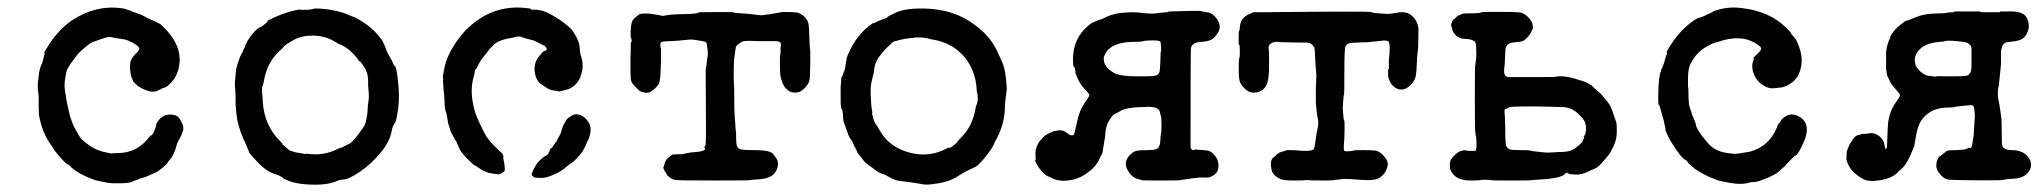

<svg xmlns="http://www.w3.org/2000/svg" viewBox="-20 -464 5510 518"><path d="M174 -409Q238 -451 307 -442Q321 -440 320 -439L333 -435Q333 -434 348 -429Q363 -424 369.5 -420Q376 -416 383 -413Q390 -410 393 -408.5Q396 -407 398 -406.5Q400 -406 404.5 -403Q409 -400 410 -400.5Q411 -401 419 -393Q481 -334 459 -270Q455 -257 445 -245Q435 -233 428 -229.5Q421 -226 420.5 -226.5Q420 -227 416.5 -225Q413 -223 413 -223Q413 -223 404 -219Q388 -211 357 -229L352 -232L340 -243L339 -244H340Q333 -259 333.5 -259.5Q334 -260 333 -263Q332 -266 332 -268.5Q332 -271 331 -277Q330 -283 331 -289Q332 -295 331.5 -295.5Q331 -296 334.5 -303.5Q338 -311 346 -319Q356 -328 356 -332.5Q356 -337 346 -344Q326 -357 308 -359Q290 -361 282 -363.5Q274 -366 257 -360Q240 -354 231.5 -351Q223 -348 208 -335Q193 -322 189 -317Q185 -312 173 -295.5Q161 -279 159 -270Q152 -237 155 -222L160 -190Q164 -172 165.5 -165Q167 -158 168 -155Q169 -149 171.5 -143Q174 -137 175.5 -132Q177 -127 186 -110.5Q195 -94 199.5 -89Q204 -84 221.5 -71.5Q239 -59 260.5 -54Q282 -49 283 -50Q284 -51 297 -51Q351 -51 384 -96Q387 -100 387 -98.5Q387 -97 389.5 -99.5Q392 -102 394 -106Q396 -110 396 -110Q403 -127 401.5 -127Q400 -127 403 -132Q416 -155 439 -155Q458 -155 465 -143Q478 -123 473.5 -110Q469 -97 464.5 -90Q460 -83 457 -74Q450 -47 440.5 -36Q431 -25 431 -23.5Q431 -22 418.5 -11.5Q406 -1 398.5 2Q391 5 383 9Q375 13 367 15Q359 17 355 19Q351 21 347 22Q343 23 336 26.5Q329 30 304.5 30.5Q280 31 270.5 29Q261 27 247.5 24.5Q234 22 213 12.5Q192 3 181 -5.5Q170 -14 170 -15Q170 -16 167.5 -18Q165 -20 164 -20Q159 -21 144.5 -37.5Q130 -54 128 -57Q126 -60 119 -71Q97 -100 87 -144Q85 -152 85 -158.5Q85 -165 84.5 -171Q84 -177 84.5 -190.5Q85 -204 83 -216.5Q81 -229 82.5 -243.5Q84 -258 84.5 -259Q85 -260 85 -263.5Q85 -267 86 -270Q87 -273 87 -275Q89 -283 91 -288Q93 -293 94 -294Q95 -298 96.5 -304Q98 -310 99.5 -315Q101 -320 99.5 -321Q98 -322 113 -345Q140 -386 174 -409Z M829 -441H837Q888 -439 927 -421Q934 -418 935 -418Q938 -418 960 -404Q982 -390 996.5 -373Q1011 -356 1011.5 -354.5Q1012 -353 1015.5 -346Q1019 -339 1022 -330Q1025 -321 1031.5 -310.5Q1038 -300 1040.5 -293Q1043 -286 1045 -286Q1049 -286 1053 -253Q1059 -203 1054 -169.5Q1049 -136 1046 -133Q1039 -124 1037 -112Q1032 -82 1006.5 -51.5Q981 -21 951.5 -1Q922 19 909 20Q896 21 890 24Q874 32 843 34Q781 36 750 20Q747 19 746 19V18Q736 10 726 7Q700 0 676 -25.5Q652 -51 652 -53Q652 -55 650 -59Q648 -63 648 -63.5Q648 -64 646.5 -67.5Q645 -71 645 -71Q645 -71 636 -91Q621 -126 618 -155.5Q615 -185 615.5 -192.5Q616 -200 615 -214Q613 -241 614 -246Q615 -251 615 -254.5Q615 -258 615.5 -260.5Q616 -263 616.5 -271.5Q617 -280 622.5 -296.5Q628 -313 632 -319.5Q636 -326 636 -327.5Q636 -329 639 -334Q642 -339 641.5 -339.5Q641 -340 643 -344Q648 -352 646 -351Q662 -376 672 -384Q682 -392 682.5 -391Q683 -390 687.5 -393.5Q692 -397 697 -401Q702 -405 701.5 -407Q701 -409 724.5 -419Q748 -429 767.5 -434Q787 -439 790 -438Q793 -437 804.5 -437.5Q816 -438 816 -438ZM884 -351Q860 -367 824 -368Q793 -368 771 -355.5Q749 -343 746 -338.5Q743 -334 740 -332Q700 -298 692 -245Q690 -236 688.5 -232.5Q687 -229 687 -227.5Q687 -226 687 -218Q687 -210 687.5 -209.5Q688 -209 689 -189Q693 -126 735 -84Q742 -77 742 -75.5Q742 -74 745.5 -71.5Q749 -69 749 -69Q760 -58 762.5 -57.5Q765 -57 772.5 -54.5Q780 -52 783 -52Q786 -52 795 -50Q804 -48 804.5 -49Q805 -50 820 -48Q859 -45 895 -64Q899 -66 900.5 -65.5Q902 -65 905.5 -67.5Q909 -70 910 -70Q911 -70 913.5 -71.5Q916 -73 917.5 -74Q919 -75 920.5 -75.5Q922 -76 922.5 -76Q923 -76 924.5 -77.5Q926 -79 926.5 -79Q927 -79 932.5 -84.5Q938 -90 939 -91.5Q940 -93 943.5 -97.5Q947 -102 950 -106Q953 -110 954 -112Q965 -124 967.5 -138Q970 -152 970.5 -153.5Q971 -155 971 -158Q971 -161 971.5 -163.5Q972 -166 972 -172Q972 -178 974 -190.5Q976 -203 974.5 -217.5Q973 -232 973 -237Q975 -268 960 -287Q959 -288 955 -294Q951 -300 951 -298L949 -299Q928 -331 896 -345Q892 -346 890 -347.5Q888 -349 887.5 -349.5Q887 -350 884 -351Z M1498 -122 1507 -139 1510 -143Q1510 -143 1513 -145.5Q1516 -148 1516 -148L1528 -155Q1552 -159 1568 -134Q1580 -116 1566 -84Q1564 -82 1562 -76.5Q1560 -71 1557.5 -66.5Q1555 -62 1553.5 -59Q1552 -56 1550 -53Q1532 -31 1523 -25Q1514 -19 1507 -13Q1495 -2 1474.5 7Q1454 16 1442.5 16Q1431 16 1429 15.5Q1427 15 1424 15Q1421 15 1420.5 14Q1420 13 1419 13.5Q1418 14 1418.5 13Q1419 12 1418 11Q1417 10 1416 10.5Q1415 11 1415 10Q1416 7 1414.5 7Q1413 7 1419.5 -7Q1426 -21 1435 -30Q1444 -39 1449 -42Q1460 -47 1460 -52Q1460 -53 1461.5 -54Q1463 -55 1464 -58H1463L1461 -57Q1461 -58 1463 -59L1464 -61Q1462 -61 1466 -63Q1472 -68 1472 -69.5Q1472 -71 1473.5 -72Q1475 -73 1475 -74L1479 -80L1481 -82Q1488 -95 1489 -97Q1490 -99 1492 -103Q1494 -107 1495 -111.5Q1496 -116 1497 -118.5Q1498 -121 1498 -122ZM1236 -382Q1307 -454 1402 -442Q1410 -441 1410.5 -441Q1411 -441 1412.5 -439Q1414 -437 1421 -438Q1445 -438 1470 -423Q1495 -408 1499.5 -404Q1504 -400 1513 -393Q1522 -386 1525 -380.5Q1528 -375 1531 -371Q1543 -352 1544 -335.5Q1545 -319 1547 -314Q1557 -286 1547 -261Q1546 -257 1546 -256Q1546 -255 1544 -252Q1532 -229 1510 -222.5Q1488 -216 1486.5 -217.5Q1485 -219 1474 -220Q1463 -221 1454 -227.5Q1445 -234 1438 -238.5Q1431 -243 1426 -256Q1415 -289 1435 -313Q1446 -326 1447.5 -326Q1449 -326 1453 -328Q1457 -330 1453.5 -335.5Q1450 -341 1447 -341.5Q1444 -342 1433 -348.5Q1422 -355 1409.5 -357.5Q1397 -360 1389 -363.5Q1381 -367 1372 -364.5Q1363 -362 1350 -360Q1321 -354 1310 -341Q1309 -339 1303.5 -334.5Q1298 -330 1299 -329L1284 -310Q1277 -302 1272.5 -293Q1268 -284 1266.5 -281.5Q1265 -279 1264 -278Q1264 -277 1263.5 -277Q1263 -277 1262 -276L1261 -272Q1262 -272 1256 -249Q1248 -216 1259 -171Q1263 -153 1283 -113Q1292 -92 1312.5 -71.5Q1333 -51 1334.5 -50.5Q1336 -50 1335.5 -49.5Q1335 -49 1336 -48L1337 -47Q1336 -47 1336.5 -45.5Q1337 -44 1339 -43Q1337 -42 1338 -36Q1346 0 1338 0Q1337 0 1336 1.5Q1335 3 1333 3.5Q1331 4 1331 4.5Q1331 5 1330 5Q1329 5 1327 6Q1325 7 1307 4Q1289 1 1275.5 -8.5Q1262 -18 1261 -17.5Q1260 -17 1249.5 -27Q1239 -37 1233 -44Q1222 -57 1221 -60Q1220 -63 1217.5 -67.5Q1215 -72 1211 -83Q1210 -83 1205 -92Q1195 -110 1194.5 -113.5Q1194 -117 1192.5 -121Q1191 -125 1190 -128Q1189 -131 1188.5 -134Q1188 -137 1188 -138Q1188 -139 1187.5 -141Q1187 -143 1186 -150Q1185 -157 1184 -160Q1180 -168 1179.5 -185.5Q1179 -203 1178 -210Q1177 -217 1176.5 -225.5Q1176 -234 1175.5 -240Q1175 -246 1175.5 -250Q1176 -254 1175 -255Q1174 -256 1178 -276Q1185 -317 1219 -362Q1229 -375 1230 -375L1232 -378Q1232 -378 1236 -382Z M1858 -428 1868 -431Q1868 -431 1913.5 -431.5Q1959 -432 1960 -430.5Q1961 -429 1972 -428.5Q1983 -428 1988 -427.5Q1993 -427 2000.5 -426.5Q2008 -426 2021.5 -424Q2035 -422 2041.5 -423.5Q2048 -425 2049.5 -425Q2051 -425 2053 -425L2088 -431Q2088 -432 2108 -431.5Q2128 -431 2131.5 -430Q2135 -429 2140 -426.5Q2145 -424 2151 -418Q2159 -410 2161 -400.5Q2163 -391 2163.5 -364Q2164 -337 2166 -328V-293Q2166 -255 2163.5 -246Q2161 -237 2151.5 -227Q2142 -217 2133 -215Q2116 -212 2106.5 -220Q2097 -228 2097 -229L2091 -240Q2091 -243 2089 -246Q2088 -247 2085 -263L2084 -292Q2084 -314 2085 -316.5Q2086 -319 2086 -328Q2086 -337 2086 -338Q2088 -343 2086 -348Q2084 -353 2071.5 -353Q2059 -353 2050.5 -353Q2042 -353 2026 -353Q1989 -355 1983 -352Q1977 -349 1971.5 -344.5Q1966 -340 1965.5 -338Q1965 -336 1963.5 -325.5Q1962 -315 1961 -307.5Q1960 -300 1960 -293.5Q1960 -287 1959.5 -270Q1959 -253 1960 -241Q1961 -229 1961 -194.5Q1961 -160 1962.5 -145.5Q1964 -131 1964 -124.5Q1964 -118 1965 -113.5Q1966 -109 1966 -93Q1966 -77 1968 -71Q1970 -65 1975.5 -62Q1981 -59 2015 -59Q2061 -59 2067 -47Q2068 -46 2073 -39Q2084 -25 2075 -5Q2068 9 2055 14Q2042 19 2024.5 20Q2007 21 2003.5 22Q2000 23 1904.5 23Q1809 23 1802 21.5Q1795 20 1792 18Q1789 16 1786 14Q1783 12 1781 10Q1779 8 1779.5 7.5Q1780 7 1777 3Q1768 -10 1770 -13.5Q1772 -17 1772.5 -20.5Q1773 -24 1773.5 -24Q1774 -24 1774 -25Q1774 -26 1774.5 -27Q1775 -28 1776.5 -31Q1778 -34 1783 -38.5Q1788 -43 1789 -43Q1790 -43 1791.5 -45Q1793 -47 1798.5 -47.5Q1804 -48 1814.5 -48Q1825 -48 1826 -49Q1827 -50 1829 -50Q1831 -50 1837.5 -51.5Q1844 -53 1853 -53.5Q1862 -54 1864.5 -54.5Q1867 -55 1870 -55.5Q1873 -56 1873.5 -56.5Q1874 -57 1878 -58Q1882 -59 1882 -61.5Q1882 -64 1880 -67Q1883 -70 1884 -75Q1885 -88 1884.5 -156.5Q1884 -225 1884 -246Q1884 -267 1884 -272Q1884 -283 1885 -284Q1886 -285 1886 -288Q1886 -291 1886.5 -295Q1887 -299 1887.5 -303Q1888 -307 1888.5 -308Q1889 -309 1889.5 -315.5Q1890 -322 1889 -330Q1888 -338 1887.5 -339.5Q1887 -341 1887 -343.5Q1887 -346 1885.5 -349Q1884 -352 1870 -354Q1856 -356 1850 -357Q1844 -358 1827 -356Q1810 -354 1797 -353.5Q1784 -353 1776 -352.5Q1768 -352 1766 -351Q1761 -350 1761.5 -342.5Q1762 -335 1763 -333.5Q1764 -332 1763 -290Q1762 -248 1758 -239.5Q1754 -231 1743 -221.5Q1732 -212 1720 -214Q1708 -216 1703.5 -220.5Q1699 -225 1693 -231Q1683 -241 1682 -249.5Q1681 -258 1681 -279.5Q1681 -301 1681 -304L1682 -350Q1685 -350 1684 -356Q1683 -362 1682 -363Q1681 -364 1681.5 -379Q1682 -394 1684 -402Q1686 -410 1692.5 -415.5Q1699 -421 1701.5 -423Q1704 -425 1705.5 -426Q1707 -427 1707.5 -426.5Q1708 -426 1713 -427Q1718 -428 1718.5 -427.5Q1719 -427 1724 -427.5Q1729 -428 1737 -426.5Q1745 -425 1750 -424.5Q1755 -424 1768 -421Q1783 -424 1792 -424.5Q1801 -425 1807 -425.5Q1813 -426 1827 -426Q1841 -426 1845 -426.5Q1849 -427 1853.5 -427.5Q1858 -428 1858 -428Z M2391 -427Q2417 -442 2472 -441Q2554 -440 2611 -396Q2655 -364 2674 -318Q2677 -312 2684 -296Q2691 -280 2694 -252.5Q2697 -225 2696 -220.5Q2695 -216 2694.5 -210Q2694 -204 2693 -197.5Q2692 -191 2691 -173Q2690 -126 2665 -83Q2663 -79 2662 -76Q2656 -62 2638 -40Q2620 -18 2612 -14Q2604 -10 2591 -4Q2578 2 2565 11Q2539 28 2501 32Q2498 32 2493 33Q2488 34 2480 34Q2472 34 2468.5 33Q2465 32 2457 31Q2449 30 2433.5 27.5Q2418 25 2406.5 24Q2395 23 2380.5 14.5Q2366 6 2360 5Q2349 1 2341 -5.5Q2333 -12 2323.5 -18.5Q2314 -25 2307.5 -34Q2301 -43 2296.5 -48Q2292 -53 2292 -55Q2292 -57 2288.5 -63Q2285 -69 2281.5 -77.5Q2278 -86 2276 -87.5Q2274 -89 2271.5 -94.5Q2269 -100 2268 -102L2256 -136Q2255 -140 2255 -141V-142Q2254 -167 2251 -169.5Q2248 -172 2248 -195Q2248 -218 2248 -230Q2250 -259 2251.5 -258.5Q2253 -258 2255 -265L2256 -268Q2260 -277 2260.5 -283Q2261 -289 2261.5 -289.5Q2262 -290 2262 -293Q2262 -296 2263 -299Q2264 -302 2264 -305Q2264 -308 2267 -315Q2291 -372 2334 -401L2337 -402Q2337 -401 2337 -401L2351 -408Q2364 -413 2369 -414.5Q2374 -416 2374 -417.5Q2374 -419 2375 -419Q2376 -419 2378 -420.5Q2380 -422 2382.5 -423Q2385 -424 2386 -424.5Q2387 -425 2391 -427ZM2356 -316Q2340 -298 2338 -273Q2338 -269 2333 -250.5Q2328 -232 2329 -211Q2330 -190 2330.5 -182.5Q2331 -175 2332.5 -167Q2334 -159 2333 -159V-157Q2337 -135 2345 -126Q2348 -122 2354 -111Q2380 -66 2435 -52Q2489 -38 2537 -65L2541 -66Q2541 -63 2551 -70.5Q2561 -78 2562 -80.5Q2563 -83 2574 -94Q2604 -124 2612 -172Q2614 -181 2615 -182Q2616 -183 2617 -189Q2618 -195 2618 -196Q2618 -197 2617.5 -205.5Q2617 -214 2616 -214.5Q2615 -215 2615 -222Q2615 -229 2612 -247Q2600 -303 2556 -334Q2528 -353 2492 -358Q2487 -359 2484.5 -360Q2482 -361 2479.5 -361Q2477 -361 2474 -362Q2471 -363 2459 -363Q2447 -363 2447 -362.5Q2447 -362 2434.5 -361Q2422 -360 2406.5 -356Q2391 -352 2389.5 -351Q2388 -350 2376.5 -339Q2365 -328 2363 -325Q2361 -322 2356 -316Z M3133 -433Q3214 -436 3221 -434Q3228 -432 3235 -431Q3252 -430 3264 -411.5Q3276 -393 3266.5 -377Q3257 -361 3247 -356.5Q3237 -352 3221 -351Q3195 -350 3193 -333Q3192 -326 3192 -68Q3192 -58 3205 -59L3203 -61L3202 -62Q3205 -60 3221 -59.5Q3237 -59 3244 -56Q3251 -53 3260 -41Q3269 -29 3267 -11.5Q3265 6 3246 13Q3239 16 3229.5 15Q3220 14 3206 16Q3192 18 3180 19.5Q3168 21 3165.5 22Q3163 23 3111.5 23Q3060 23 3059.5 22Q3059 21 3053 20Q3036 16 3027 2.5Q3018 -11 3018 -17L3017 -24Q3019 -36 3028 -45.5Q3037 -55 3046 -57Q3055 -59 3074.5 -59Q3094 -59 3100 -62Q3111 -66 3111 -93Q3111 -99 3111.5 -99Q3112 -99 3113 -109Q3114 -119 3113.5 -134.5Q3113 -150 3112 -151.5Q3111 -153 3110 -158Q3109 -173 3089 -175Q3081 -176 3079 -176Q3077 -176 3073.5 -175.5Q3070 -175 3054 -175Q3017 -173 3004.5 -165.5Q2992 -158 2988 -157Q2984 -156 2976 -144.5Q2968 -133 2965 -121.5Q2962 -110 2962 -103.5Q2962 -97 2960.5 -89.5Q2959 -82 2956.5 -65Q2954 -48 2952 -46Q2950 -44 2947 -37Q2938 -15 2914 2Q2881 27 2839 23Q2827 21 2817 16Q2807 11 2805 10.5Q2803 10 2795.5 3Q2788 -4 2784 -10Q2771 -30 2773 -31.5Q2775 -33 2774 -41Q2771 -69 2790 -89Q2799 -99 2806.5 -102.5Q2814 -106 2814.5 -106.5Q2815 -107 2818.5 -108Q2822 -109 2823 -110Q2824 -111 2838 -112L2837 -113Q2848 -113 2857.5 -106Q2867 -99 2869.5 -99Q2872 -99 2872 -99Q2874 -98 2876.5 -100Q2879 -102 2885.5 -134Q2892 -166 2905.5 -185Q2919 -204 2919 -207Q2919 -211 2907.5 -222.5Q2896 -234 2888 -251L2881 -268L2882 -269Q2880 -283 2877.5 -284Q2875 -285 2875 -297Q2872 -363 2924 -401Q2926 -403 2926.5 -402.5Q2927 -402 2932.5 -405Q2938 -408 2947.5 -411Q2957 -414 2958 -415L2973 -422L2995 -428Q3034 -433 3059 -429.5Q3084 -426 3098.5 -428Q3113 -430 3122 -430.5Q3131 -431 3132 -432ZM3036 -351Q2975 -350 2960 -315L2958 -310V-304Q2958 -282 2988 -266Q3005 -258 3049.5 -258Q3094 -258 3099.5 -260.5Q3105 -263 3107.5 -268Q3110 -273 3110.5 -298.5Q3111 -324 3112 -325Q3113 -326 3112.5 -337Q3112 -348 3110.5 -351.5Q3109 -355 3089.5 -355Q3070 -355 3065 -353Q3060 -351 3036 -351Z M3390 -431Q3676 -434 3680 -431.5Q3684 -429 3693 -428.5Q3702 -428 3713 -427Q3724 -426 3731.5 -427Q3739 -428 3746 -429Q3753 -430 3753 -430.5Q3753 -431 3765 -431Q3785 -431 3799 -410Q3806 -400 3807 -384L3806 -336L3804 -318Q3803 -312 3802.5 -293.5Q3802 -275 3800 -261Q3798 -247 3786 -235Q3764 -213 3742 -229Q3731 -238 3728.5 -247.5Q3726 -257 3725 -256V-267V-279Q3725 -278 3726 -277L3727 -278V-300Q3732 -346 3726 -352Q3721 -356 3706.5 -354Q3692 -352 3687.5 -352Q3683 -352 3679.5 -351Q3676 -350 3649.5 -349.5Q3623 -349 3618 -346.5Q3613 -344 3610 -339Q3607 -334 3607 -272Q3607 -210 3606 -209Q3605 -208 3604.5 -198.5Q3604 -189 3603 -181Q3602 -173 3603.5 -160Q3605 -147 3605 -144L3606 -139Q3608 -142 3607.5 -114Q3607 -86 3606.5 -83.5Q3606 -81 3605.5 -70.5Q3605 -60 3606.5 -57.5Q3608 -55 3620 -56Q3632 -57 3632.5 -58Q3633 -59 3657.5 -59Q3682 -59 3692 -57.5Q3702 -56 3714 -42.5Q3726 -29 3724 -19Q3720 7 3697 18Q3683 24 3649.5 21Q3616 18 3605 19Q3594 20 3588.5 20.5Q3583 21 3579.5 22Q3576 23 3544.5 23Q3513 23 3509.5 22Q3506 21 3502.5 22Q3499 23 3471 23Q3443 23 3434 19Q3414 9 3411 -5Q3404 -33 3418 -41Q3419 -42 3425 -47.5Q3431 -53 3438 -54.5Q3445 -56 3452 -59Q3480 -59 3483.5 -58Q3487 -57 3502 -57Q3522 -57 3524.5 -62Q3527 -67 3529.5 -87Q3532 -107 3535 -119Q3538 -131 3535.5 -143Q3533 -155 3532.5 -162.5Q3532 -170 3531 -175Q3530 -180 3530 -206.5Q3530 -233 3531 -246.5Q3532 -260 3530.5 -274.5Q3529 -289 3528 -311.5Q3527 -334 3526 -337L3525 -338Q3525 -337 3526 -332Q3523 -347 3507 -349Q3505 -349 3468 -349.5Q3431 -350 3427.5 -351Q3424 -352 3416 -350Q3400 -345 3403 -332Q3404 -329 3404 -289Q3404 -249 3397 -235Q3387 -215 3363 -214Q3349 -214 3338.5 -224.5Q3328 -235 3325 -243.5Q3322 -252 3322 -279Q3322 -306 3323.5 -307Q3325 -308 3325 -326Q3325 -344 3323 -343Q3321 -340 3322 -375L3323 -382L3324 -381Q3324 -384 3325 -391Q3327 -417 3351 -426Q3355 -428 3361 -431Z M4038 -272Q4038 -256 4051 -256Q4054 -256 4065.5 -256Q4077 -256 4126 -256Q4175 -256 4178 -257Q4196 -261 4226.5 -252.5Q4257 -244 4265 -239Q4273 -234 4274 -233.5Q4275 -233 4275.5 -232Q4276 -231 4279 -228.5Q4282 -226 4289.5 -219Q4297 -212 4298.5 -211Q4300 -210 4305 -203.5Q4310 -197 4313 -194Q4324 -182 4329 -167.5Q4334 -153 4335 -150Q4336 -147 4338 -141.5Q4340 -136 4341 -132.5Q4342 -129 4342 -108Q4342 -87 4332.5 -68Q4323 -49 4320.5 -46.5Q4318 -44 4305 -28.5Q4292 -13 4283.5 -9.5Q4275 -6 4271 -4Q4248 8 4231 7Q4214 6 4213 5Q4212 4 4211 4Q4210 4 4208.5 2.5Q4207 1 4205 2.5Q4203 4 4203 4.5Q4203 5 4200 7Q4188 18 4124 21Q4117 21 4114 22Q4111 23 4060 23Q4009 23 4006.5 22.5Q4004 22 4001 21.5Q3998 21 3988.5 21Q3979 21 3978 21Q3973 23 3950 23Q3907 24 3894 -4Q3891 -12 3891.5 -13Q3892 -14 3892 -15.5Q3892 -17 3891.5 -17.5Q3891 -18 3892 -26Q3893 -34 3902 -43Q3916 -57 3926 -58Q3936 -59 3936.5 -58Q3937 -57 3942 -57Q3947 -57 3947 -57H3960Q3964 -59 3963.5 -77Q3963 -95 3962 -96.5Q3961 -98 3961 -102.5Q3961 -107 3960 -108.5Q3959 -110 3959 -199.5Q3959 -289 3960 -289Q3961 -289 3961 -294.5Q3961 -300 3961.5 -300Q3962 -300 3962.5 -307.5Q3963 -315 3963 -317Q3963 -319 3962.5 -335Q3962 -351 3958 -353Q3947 -359 3934 -359Q3911 -359 3900 -379Q3898 -383 3896 -393L3895 -395Q3894 -394 3895 -397Q3897 -407 3902 -412H3903Q3902 -411 3907.5 -416.5Q3913 -422 3914 -422Q3915 -422 3918.5 -423.5Q3922 -425 3922.5 -425.5Q3923 -426 3926 -427Q3929 -428 3945 -428Q3961 -428 3962.5 -428.5Q3964 -429 3969.5 -429Q3975 -429 3975 -430.5Q3975 -432 4018 -432Q4061 -432 4076 -431Q4091 -430 4102.5 -418Q4114 -406 4115 -396.5Q4116 -387 4115 -386Q4114 -385 4111.5 -378.5Q4109 -372 4101.5 -364Q4094 -356 4088.5 -353.5Q4083 -351 4068 -350Q4053 -349 4048 -344Q4043 -339 4042 -333.5Q4041 -328 4040.5 -309.5Q4040 -291 4039 -285.5Q4038 -280 4038 -272ZM4119 -177Q4059 -177 4053.5 -175Q4048 -173 4046.5 -171.5Q4045 -170 4044 -170.5Q4043 -171 4041 -170Q4039 -169 4039 -163.5Q4039 -158 4039.5 -157.5Q4040 -157 4041 -119Q4041 -74 4044 -69Q4047 -64 4052 -61.5Q4057 -59 4080 -59Q4107 -59 4107.5 -58Q4108 -57 4117.5 -56Q4127 -55 4139 -53.5Q4151 -52 4163 -52.5Q4175 -53 4179.5 -53.5Q4184 -54 4186 -54Q4218 -53 4232 -66Q4233 -67 4233.5 -67Q4234 -67 4236 -69Q4238 -71 4240 -72Q4251 -82 4250 -83Q4249 -84 4252 -88.5Q4255 -93 4253.5 -93.5Q4252 -94 4254 -97Q4256 -100 4257.5 -105Q4259 -110 4259 -117.5Q4259 -125 4256.5 -133.5Q4254 -142 4237 -158Q4220 -174 4197.5 -175Q4175 -176 4119 -177Z M4601 -433Q4640 -448 4681 -442Q4756 -433 4800 -388Q4812 -377 4812 -374L4815 -369Q4816 -369 4816.5 -368Q4817 -367 4822.5 -361Q4828 -355 4835 -334Q4848 -296 4832 -262Q4825 -248 4810.5 -238.5Q4796 -229 4785 -228Q4774 -227 4767 -226Q4753 -224 4738 -233Q4723 -242 4715 -257Q4703 -281 4710 -300Q4713 -305 4712 -305Q4706 -305 4719.5 -317Q4733 -329 4731.5 -334Q4730 -339 4715 -348Q4675 -372 4615 -351Q4612 -350 4609 -349.5Q4606 -349 4593 -343Q4567 -330 4554 -312.5Q4541 -295 4537.5 -283Q4534 -271 4534 -248.5Q4534 -226 4534.5 -226.5Q4535 -227 4535 -226Q4535 -225 4535.5 -202.5Q4536 -180 4539.5 -171.5Q4543 -163 4544 -158.5Q4545 -154 4550 -143Q4555 -132 4555.5 -127Q4556 -122 4560.5 -114.5Q4565 -107 4566.5 -105Q4568 -103 4570 -100Q4572 -97 4575 -93.5Q4578 -90 4586 -80Q4603 -59 4630 -53Q4636 -52 4638.5 -51.5Q4641 -51 4641.5 -51Q4642 -51 4645 -50.5Q4648 -50 4660 -49L4672 -50Q4701 -55 4702 -55Q4752 -69 4773 -118Q4778 -132 4780 -132Q4782 -132 4783.5 -136Q4785 -140 4789 -144Q4809 -162 4831 -151Q4872 -131 4842 -71Q4829 -45 4825 -45Q4822 -45 4808.5 -30Q4795 -15 4790 -11Q4785 -7 4781.5 -3.5Q4778 0 4772 4Q4766 8 4753 14Q4723 27 4713 27Q4703 27 4698 29Q4679 35 4647.5 29.5Q4616 24 4609 20.5Q4602 17 4598 16Q4594 15 4578.5 7Q4563 -1 4552 -9Q4536 -22 4532 -28Q4534 -29 4528 -32Q4515 -38 4490 -79Q4485 -86 4478.5 -100.5Q4472 -115 4473 -115.5Q4474 -116 4472.5 -121Q4471 -126 4471 -127Q4471 -128 4470 -131.5Q4469 -135 4469 -137Q4469 -139 4467 -144.5Q4465 -150 4463 -158.5Q4461 -167 4460 -169Q4459 -171 4458.5 -175Q4458 -179 4455.5 -180.5Q4453 -182 4454 -210Q4454 -244 4459 -268Q4461 -268 4462 -276L4463 -278Q4471 -297 4470.5 -297Q4470 -297 4470.5 -298Q4471 -299 4471.5 -301Q4472 -303 4472.5 -305.5Q4473 -308 4473.5 -309.5Q4474 -311 4476.5 -317Q4479 -323 4477 -322Q4473 -321 4489 -345Q4515 -385 4550 -409Q4561 -416 4563 -416Q4565 -416 4568.5 -417.5Q4572 -419 4573 -419Q4574 -419 4582 -423Q4590 -427 4595 -429Q4605 -433 4601 -433Z M4977 -85Q4985 -98 4992.5 -99.5Q5000 -101 5002 -102Q5004 -103 5010 -103Q5016 -103 5024.5 -104.5Q5033 -106 5043 -101Q5063 -91 5065 -68Q5066 -62 5068.5 -62Q5071 -62 5071.5 -81.5Q5072 -101 5072.5 -108.5Q5073 -116 5073 -118.5Q5073 -121 5073.5 -125.5Q5074 -130 5073.5 -130.5Q5073 -131 5077.5 -150.5Q5082 -170 5094 -186.5Q5106 -203 5106 -207Q5106 -211 5095.5 -222Q5085 -233 5080 -242.5Q5075 -252 5073.5 -255.5Q5072 -259 5071 -261.5Q5070 -264 5070.5 -264Q5071 -264 5070 -268.5Q5069 -273 5069 -275Q5069 -277 5068.5 -279.5Q5068 -282 5068.5 -291.5Q5069 -301 5068.5 -311Q5068 -321 5069 -326Q5070 -331 5070 -333Q5070 -335 5072 -342Q5074 -349 5074 -349.5Q5074 -350 5074 -350H5075Q5074 -351 5077.5 -357.5Q5081 -364 5080 -364.5Q5079 -365 5086.5 -376Q5094 -387 5108 -398Q5122 -409 5123.5 -408.5Q5125 -408 5129.5 -410Q5134 -412 5135 -412Q5136 -412 5147 -417Q5171 -427 5200 -427.5Q5229 -428 5232.5 -429.5Q5236 -431 5250 -431L5253 -433H5277Q5302 -433 5304.5 -433Q5307 -433 5315 -433H5322Q5322 -432 5322.5 -432Q5323 -432 5326 -431Q5331 -431 5344.5 -431Q5358 -431 5363 -431Q5368 -431 5371.5 -431Q5375 -431 5375.5 -431.5Q5376 -432 5376 -432.5Q5376 -433 5376.5 -433Q5377 -433 5380 -433Q5413 -434 5421 -432Q5441 -429 5448 -416Q5459 -394 5448 -373Q5440 -357 5422 -354Q5418 -353 5414.5 -352.5Q5411 -352 5402 -351Q5385 -351 5381 -337Q5381 -335 5379.5 -331Q5378 -327 5378.5 -311Q5379 -295 5378.5 -291.5Q5378 -288 5377 -275Q5376 -262 5374.5 -251Q5373 -240 5373 -237Q5373 -234 5371.5 -228.5Q5370 -223 5370 -211.5Q5370 -200 5372 -193Q5374 -186 5376.5 -166.5Q5379 -147 5379.5 -145Q5380 -143 5380.5 -111.5Q5381 -80 5381 -75Q5383 -59 5407 -59Q5444 -59 5457 -32Q5465 -12 5449 4Q5436 17 5414 18Q5392 19 5386 21Q5380 23 5310.5 22.5Q5241 22 5233 20Q5225 18 5214.5 6.5Q5204 -5 5204 -16Q5204 -27 5207.5 -34.5Q5211 -42 5212.5 -42Q5214 -42 5217.5 -45Q5221 -48 5224.5 -50.5Q5228 -53 5229.5 -55Q5231 -57 5236.5 -58Q5242 -59 5261 -59Q5287 -60 5292 -66Q5299 -62 5300 -71Q5300 -73 5300.5 -73Q5301 -73 5302 -81.5Q5303 -90 5304 -93Q5305 -96 5306 -118.5Q5307 -141 5307.5 -143.5Q5308 -146 5308 -152Q5308 -158 5307.5 -161Q5307 -164 5306 -171.5Q5305 -179 5301.5 -180Q5298 -181 5287 -179.5Q5276 -178 5267.5 -177.5Q5259 -177 5254 -175.5Q5249 -174 5237 -174Q5192 -174 5168 -145Q5155 -130 5150 -101Q5145 -72 5144.5 -70.5Q5144 -69 5144 -68Q5144 -67 5143 -67Q5125 -18 5106 -5Q5103 -3 5097 4Q5082 17 5056.5 21.5Q5031 26 5017.5 23Q5004 20 4986 5Q4968 -10 4962 -32Q4961 -37 4961.5 -38.5Q4962 -40 4962 -49Q4962 -58 4963 -58Q4964 -58 4964.5 -61Q4965 -64 4965.5 -64Q4966 -64 4967.5 -68.5Q4969 -73 4969.5 -73.5Q4970 -74 4971 -76Q4972 -78 4972.5 -78.5Q4973 -79 4977 -85ZM5213 -351Q5175 -348 5158.5 -330Q5142 -312 5147 -294Q5148 -291 5148 -288Q5148 -285 5161 -271Q5173 -261 5180.5 -260Q5188 -259 5195 -258Q5202 -257 5204.5 -258Q5207 -259 5213 -258.5Q5219 -258 5249 -258Q5283 -258 5288 -260.5Q5293 -263 5296 -268.5Q5299 -274 5299 -295Q5299 -328 5299 -334L5298 -338Q5298 -339 5297.5 -340Q5297 -341 5292 -345.5Q5287 -350 5276.5 -351Q5266 -352 5264 -352.5Q5262 -353 5248 -354Q5234 -355 5227.5 -353Q5221 -351 5213 -351Z"/></svg>

Font: TT2020 Style E
Style: Regular
Weight: 400
Version: Version 00.2